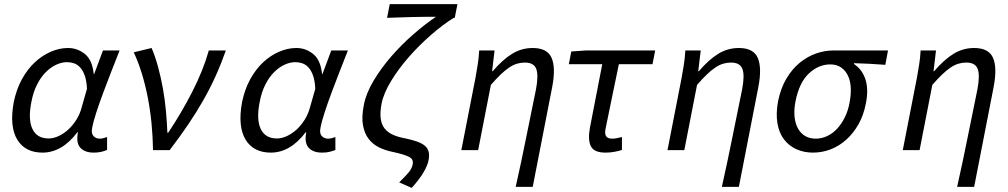

<svg xmlns="http://www.w3.org/2000/svg" viewBox="-20 -732 4912 936"><path d="M187 12Q145 12 114 -4Q83 -20 64 -51.5Q45 -83 40.5 -128.5Q36 -174 47 -234Q60 -297 87 -346Q114 -395 150 -428.5Q186 -462 228 -480Q270 -498 312 -498Q357 -498 393.5 -469Q430 -440 437 -371H439L482 -486H563Q544 -438 523.5 -385.5Q503 -333 484 -282Q465 -231 450 -185.5Q435 -140 429 -107Q424 -82 435.5 -69Q447 -56 467 -56Q475 -56 484.5 -58.5Q494 -61 502 -64V-1Q490 4 474.5 8Q459 12 437 12Q393 12 371.5 -12Q350 -36 360 -87H357Q282 12 187 12ZM217 -57Q241 -57 266.5 -69Q292 -81 314 -101.5Q336 -122 353 -149.5Q370 -177 378 -208L404 -299Q402 -339 393 -364Q384 -389 370.5 -403.5Q357 -418 340.5 -423.5Q324 -429 307 -429Q281 -429 254 -416.5Q227 -404 203 -380Q179 -356 160.5 -319.5Q142 -283 133 -235Q116 -150 138 -103.5Q160 -57 217 -57Z M726 0Q725 -67 718.5 -132.5Q712 -198 700 -259Q688 -320 671 -375Q654 -430 632 -477L719 -498Q736 -459 750 -408Q764 -357 774 -301.5Q784 -246 789 -190Q794 -134 796 -85H800Q863 -179 916.5 -283Q970 -387 998 -486H1081Q1059 -423 1032 -363Q1005 -303 971.5 -244Q938 -185 897 -124.5Q856 -64 807 0Z M1300 12Q1258 12 1227 -4Q1196 -20 1177 -51.5Q1158 -83 1153.5 -128.5Q1149 -174 1160 -234Q1173 -297 1200 -346Q1227 -395 1263 -428.5Q1299 -462 1341 -480Q1383 -498 1425 -498Q1470 -498 1506.5 -469Q1543 -440 1550 -371H1552L1595 -486H1676Q1657 -438 1636.5 -385.5Q1616 -333 1597 -282Q1578 -231 1563 -185.5Q1548 -140 1542 -107Q1537 -82 1548.5 -69Q1560 -56 1580 -56Q1588 -56 1597.5 -58.5Q1607 -61 1615 -64V-1Q1603 4 1587.5 8Q1572 12 1550 12Q1506 12 1484.5 -12Q1463 -36 1473 -87H1470Q1395 12 1300 12ZM1330 -57Q1354 -57 1379.5 -69Q1405 -81 1427 -101.5Q1449 -122 1466 -149.5Q1483 -177 1491 -208L1517 -299Q1515 -339 1506 -364Q1497 -389 1483.5 -403.5Q1470 -418 1453.5 -423.5Q1437 -429 1420 -429Q1394 -429 1367 -416.5Q1340 -404 1316 -380Q1292 -356 1273.5 -319.5Q1255 -283 1246 -235Q1229 -150 1251 -103.5Q1273 -57 1330 -57Z M1987 184 1926 157Q1959 125 1973.5 107Q1988 89 1992 69Q1994 58 1991 49.5Q1988 41 1977 34.5Q1966 28 1945.5 21.5Q1925 15 1892 8Q1857 1 1827 -14Q1797 -29 1777 -55Q1757 -81 1749.5 -121.5Q1742 -162 1754 -222Q1765 -278 1801.5 -339Q1838 -400 1888 -457.5Q1938 -515 1995.5 -565Q2053 -615 2105 -650H2054Q2023 -650 1990 -649Q1957 -648 1924.5 -647Q1892 -646 1867 -645L1880 -712H2210L2197 -645H2192Q2139 -612 2081.5 -562Q2024 -512 1973.5 -454.5Q1923 -397 1886.5 -337Q1850 -277 1840 -226Q1832 -183 1836 -153.5Q1840 -124 1855.5 -105Q1871 -86 1895.5 -75Q1920 -64 1953 -58Q1987 -51 2011.5 -42.5Q2036 -34 2050.5 -22Q2065 -10 2069.5 7.5Q2074 25 2069 50Q2065 73 2045 107.5Q2025 142 1987 184Z M2494 179Q2521 59 2546 -66Q2572 -191 2593 -297Q2606 -366 2594 -396.5Q2582 -427 2539 -427Q2519 -427 2500.5 -421.5Q2482 -416 2462.5 -403Q2443 -390 2421.5 -369.5Q2400 -349 2373 -318L2311 0H2229L2298 -353Q2303 -382 2308.5 -415Q2314 -448 2316 -486H2391L2379 -385H2382Q2431 -442 2477 -470Q2523 -498 2577 -498Q2648 -498 2669 -450Q2690 -402 2672 -308L2577 179Z M2932 12Q2876 12 2860.5 -19Q2845 -50 2856 -110L2916 -419H2753L2765 -481L2836 -486H3174L3161 -419H2997Q2980 -337 2963.5 -257.5Q2947 -178 2932 -104Q2927 -78 2935.5 -67Q2944 -56 2964 -56Q2975 -56 2987.5 -58.5Q3000 -61 3012 -64V-1Q2997 4 2976 8Q2955 12 2932 12Z M3499 179Q3526 59 3551 -66Q3577 -191 3598 -297Q3611 -366 3599 -396.5Q3587 -427 3544 -427Q3524 -427 3505.5 -421.5Q3487 -416 3467.5 -403Q3448 -390 3426.5 -369.5Q3405 -349 3378 -318L3316 0H3234L3303 -353Q3308 -382 3313.5 -415Q3319 -448 3321 -486H3396L3384 -385H3387Q3436 -442 3482 -470Q3528 -498 3582 -498Q3653 -498 3674 -450Q3695 -402 3677 -308L3582 179Z M3943 12Q3899 12 3862.5 -4.5Q3826 -21 3802 -52.5Q3778 -84 3770 -131Q3762 -178 3773 -238Q3786 -302 3813.5 -348.5Q3841 -395 3878 -425.5Q3915 -456 3957.5 -471Q4000 -486 4043 -486H4309L4296 -416Q4254 -419 4219.5 -421Q4185 -423 4143 -424V-420Q4183 -394 4199 -345Q4215 -296 4201 -227Q4190 -170 4165 -126Q4140 -82 4105.5 -51Q4071 -20 4029.5 -4Q3988 12 3943 12ZM3957 -56Q3985 -56 4012 -68.5Q4039 -81 4060.5 -104Q4082 -127 4098.5 -160Q4115 -193 4122 -234Q4129 -270 4127.5 -303.5Q4126 -337 4114 -362.5Q4102 -388 4080.5 -403Q4059 -418 4028 -418Q3970 -418 3923 -373.5Q3876 -329 3858 -238Q3850 -196 3853.5 -162.5Q3857 -129 3870.5 -105Q3884 -81 3906 -68.5Q3928 -56 3957 -56Z M4646 179Q4673 59 4698 -66Q4724 -191 4745 -297Q4758 -366 4746 -396.5Q4734 -427 4691 -427Q4671 -427 4652.5 -421.5Q4634 -416 4614.5 -403Q4595 -390 4573.5 -369.5Q4552 -349 4525 -318L4463 0H4381L4450 -353Q4455 -382 4460.5 -415Q4466 -448 4468 -486H4543L4531 -385H4534Q4583 -442 4629 -470Q4675 -498 4729 -498Q4800 -498 4821 -450Q4842 -402 4824 -308L4729 179Z"/></svg>

Font: Matigon Symbol
Style: Regular
Weight: 400
Designer: Paul D. Hunt
Foundry: Adobe Systems Incorporated
Version: Version 2.021;PS 2.000;hotconv 1.0.86;makeotf.lib2.5.63406